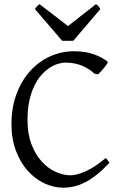

<svg xmlns="http://www.w3.org/2000/svg" viewBox="-20 -872 576 907"><path d="M497.1 -103Q465.8 -69.8 437.3 -47.1Q408.7 -24.4 382.1 -10.7Q355.5 2.9 329.8 8.8Q304.2 14.6 278.8 14.6Q233.4 14.6 189.7 -5.9Q146 -26.4 111.3 -64.9Q76.7 -103.5 55.4 -159.4Q34.2 -215.3 34.2 -286.1Q34.2 -364.3 57.9 -427.7Q81.5 -491.2 122.1 -536.1Q162.6 -581.1 216.3 -605.5Q270 -629.9 330.1 -629.9Q382.8 -629.9 422.6 -615.7Q462.4 -601.6 487.8 -581.1Q490.7 -578.6 486.3 -571.3Q481.9 -564 474.4 -554.7Q466.8 -545.4 458.3 -536.1Q449.7 -526.9 443.8 -521L426.8 -523.9Q401.9 -546.9 367.7 -561.5Q333.5 -576.2 289.1 -576.2Q272.5 -576.2 252.7 -570.1Q232.9 -564 212.9 -550.8Q192.9 -537.6 174.3 -516.4Q155.8 -495.1 141.4 -464.8Q127 -434.6 118.4 -394.8Q109.9 -355 109.9 -304.2Q109.9 -239.3 128.7 -190.4Q147.5 -141.6 177 -109.1Q206.5 -76.7 242.9 -60.3Q279.3 -43.9 314 -43.9Q340.3 -43.9 382.8 -62Q425.3 -80.1 479 -125Q481.4 -124 484.1 -120.8Q486.8 -117.7 489.3 -114.3Q491.7 -110.8 493.7 -107.7Q495.6 -104.5 497.1 -103ZM326.2 -679.2H273.9L145 -829.1Q148.4 -834 150.9 -837.4Q153.3 -840.8 155.5 -843.3Q157.7 -845.7 160.4 -847.7Q163.1 -849.6 167 -852.1L301.3 -749L433.1 -852.1Q441.4 -847.7 444.8 -843.3Q448.2 -838.9 454.1 -829.1Z"/></svg>

Font: Gentium Plus Eur
Style: Regular
Weight: 400
Designer: J. Victor Gaultney, Annie Olsen, Iska Routamaa, Becca Hirsbrunner
Foundry: SIL International
Version: Version 5.000